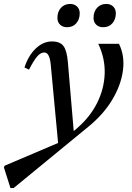

<svg xmlns="http://www.w3.org/2000/svg" viewBox="-130 -702 671 973"><path d="M-77 251 -110 147 -107 138 175 18 184 13 258 -50Q326 -108 362 -180Q398 -252 400.5 -329Q403 -406 368 -480H473Q503 -419 493 -344.5Q483 -270 438.5 -196Q394 -122 318 -60L-61 251ZM166 39 127 -376Q124 -406 116 -421Q108 -436 94 -436Q76 -436 58.5 -416Q41 -396 17 -349L-6 -360Q14 -421 51.5 -456.5Q89 -492 133 -492Q174 -492 191.5 -469Q209 -446 214 -387L245 -21ZM393 -564Q371 -564 357.5 -577Q344 -590 344 -611Q344 -643 362 -662.5Q380 -682 408 -682Q430 -682 443.5 -669Q457 -656 457 -635Q457 -604 439.5 -584Q422 -564 393 -564ZM210 -564Q188 -564 174.5 -577Q161 -590 161 -611Q161 -643 179 -662.5Q197 -682 225 -682Q247 -682 260.5 -669Q274 -656 274 -635Q274 -604 256.5 -584Q239 -564 210 -564Z"/></svg>

Font: Platypi Light
Style: Italic
Weight: 300
Italic angle: -13°
Designer: David Sargent
Foundry: Bolt Cutter Type
Version: Version 1.200